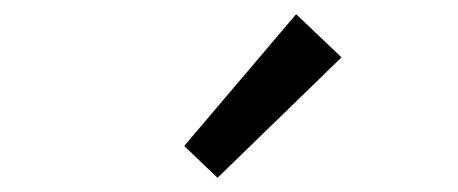

<svg xmlns="http://www.w3.org/2000/svg" viewBox="-20 -892 646 271"><path d="M287 -641 462 -811 398 -872 240 -686Z"/></svg>

Font: DAIFUKU Sans JP
Style: Regular
Weight: 400
Designer: Original font ‘Source Han Sans JP’ : Ryoko NISHIZUKA  (kana, bopomofo & ideographs); Paul D. Hunt (Latin, Greek & Cyrill
Foundry: Daifuku
Version: Version 1.001